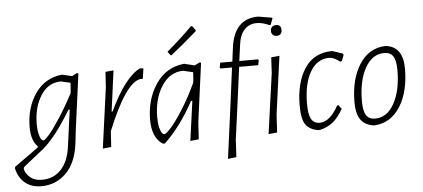

<svg xmlns="http://www.w3.org/2000/svg" viewBox="-113 -831 2543 1154"><g transform="rotate(-5 1158.0 -254.0)"><path d="M275 -460 334 -446 365 -462 373 -458 328 -123 318 -37Q303 76 242 136.5Q181 197 93 197Q33 197 -5.5 165Q-44 133 -57 75L-54 67L91 -37V-45Q53 -81 53 -162Q53 -279 111 -363.5Q169 -448 271 -460ZM97 -177Q97 -142 103 -117.5Q109 -93 116 -84.5Q123 -76 129 -76Q137 -76 163.5 -106Q190 -136 232.5 -201Q275 -266 316 -345L318 -364L321 -407L264 -420Q187 -420 142 -349Q97 -278 97 -177ZM101 159Q169 159 214.5 111.5Q260 64 272 -25L302 -247H295Q199 -90 126 -28L4 69Q-4 76 -4 82Q-2 108 26 133.5Q54 159 101 159Z M585 -459 552 -213H558Q650 -410 744 -457L765 -455L756 -394L751 -392L741 -393Q652 -379 537 -96L531 -1L480 4L530 -360L536 -454Z M1072 -683 1079 -682 1098 -657 1097 -650Q1015 -578 940 -519L934 -520L918 -542Q999 -610 1072 -683ZM1008 -461H1012L1074 -446L1106 -462L1113 -458L1066 -108L1059 -1L1008 4L1041 -235H1033Q952 -86 854 6H842Q778 -36 778 -143Q778 -266 839 -357.5Q900 -449 1008 -461ZM822 -155Q822 -118 828.5 -92.5Q835 -67 842 -58.5Q849 -50 856 -50Q866 -50 895 -81.5Q924 -113 969.5 -184Q1015 -255 1055 -342L1058 -360L1061 -406L1001 -420Q920 -419 871 -342Q822 -265 822 -155Z M1455 -449 1460 -444 1454 -414H1339L1310 -195L1281 19L1275 125L1224 131L1267 -190L1296 -414H1227L1222 -419L1228 -449H1301L1312 -534Q1335 -705 1479 -705L1562 -691L1564 -687L1550 -649L1542 -648Q1502 -667 1467 -667Q1421 -667 1392 -635.5Q1363 -604 1356 -544L1343 -449Z M1581 -645Q1612 -645 1612 -614Q1612 -580 1580 -580Q1565 -580 1556.5 -589Q1548 -598 1548 -612Q1548 -627 1557 -636Q1566 -645 1581 -645ZM1586 -459 1538 -108 1532 -1 1480 4 1531 -360 1536 -454Z M1905 -460 1965 -440 1971 -431 1957 -395 1947 -392Q1912 -421 1881 -421Q1809 -420 1767.5 -349Q1726 -278 1726 -156Q1726 -92 1742 -64.5Q1758 -37 1792 -37Q1854 -37 1906 -132H1914L1931 -109Q1900 -55 1867 -29.5Q1834 -4 1790 6H1779Q1729 -2 1705 -34.5Q1681 -67 1681 -150Q1681 -288 1737.5 -374Q1794 -460 1905 -460Z M2222 -462H2229Q2331 -449 2331 -317Q2331 -178 2275 -89Q2219 0 2122 7H2115Q2062 0 2036.5 -35.5Q2011 -71 2011 -142Q2011 -280 2068 -369Q2125 -458 2222 -462ZM2215 -421Q2142 -421 2099 -344Q2056 -267 2056 -143Q2056 -86 2072.5 -59.5Q2089 -33 2126 -33Q2199 -33 2242 -111Q2285 -189 2285 -313Q2285 -369 2268.5 -395Q2252 -421 2215 -421Z"/></g></svg>

Font: Alegreya Sans SC Light
Style: Italic
Weight: 300
Italic angle: -7°
Designer: Juan Pablo del Peral
Foundry: Huerta Tipografica
Version: Version 2.007